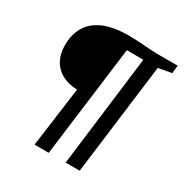

<svg xmlns="http://www.w3.org/2000/svg" viewBox="-176 -903 994 1040"><g transform="rotate(30 321.0 -383.5)"><path d="M273.4 0H184.6L235 -373.3Q180.1 -374.8 140.4 -396.2Q100.6 -417.6 79.2 -456.4Q57.7 -495.2 57.7 -549.2Q57.7 -617.2 86.9 -665.9Q116.1 -714.6 176.8 -740.8Q237.4 -767 331.7 -767Q361.4 -767 397.2 -764.8Q432.9 -762.5 465 -760.2Q497 -758 515.3 -758H642.3L636.9 -708.4L554.8 -693.5L467 0H379.2L465.1 -692.5L361.8 -693.3Z"/></g></svg>

Font: Merriweather Sans Variable Regular
Style: Italic
Weight: 300
Italic angle: -8°
Designer: Eben Sorkin
Foundry: Eben Sorkin
Version: Version 2.001